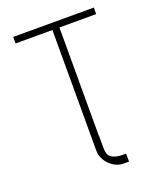

<svg xmlns="http://www.w3.org/2000/svg" viewBox="-166 -831 957 1141"><g transform="rotate(-20 312.5 -261.0)"><path d="M334.9 0V75.3Q334.9 124.6 361.5 139.2Q388.1 153.8 425.8 153.8H449.9V204.5H416.5Q381.7 204.5 352.8 185.7Q323.9 166.9 306.6 137.8Q289.4 108.7 289.4 77.8V-686.1H56.8V-727.3H566.4V-686.1H333.8V0Z"/></g></svg>

Font: Inter Extra Light BETA
Style: Regular
Weight: 200
Designer: Rasmus Andersson
Foundry: rsms
Version: Version 3.011;git-f93a4a705